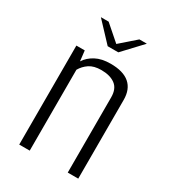

<svg xmlns="http://www.w3.org/2000/svg" viewBox="-157 -707 708 792"><g transform="rotate(30 197.5 -311.5)"><path d="M88.5 -623.5H125.5L198.8 -559.5L272 -623.5H307.5L223.3 -533.8H172.7ZM59.6 -471.5H99.5L105.1 -422.5Q120.6 -446.9 149.1 -462.2Q177.6 -477.5 220 -477.5Q280.3 -477.5 310.5 -451.4Q340.7 -425.4 340.7 -374.7V0H290.7V-358.3Q290.7 -399.2 266.2 -417.4Q241.7 -435.7 200 -435.7Q164.7 -435.7 143.3 -421.3Q121.9 -406.8 109.6 -385.2V0H59.6Z"/></g></svg>

Font: Smooch Sans Thin
Style: Regular
Weight: 100
Designer: Robert E. Leuschke
Foundry: Robert E. Leuschke
Version: Version 1.010